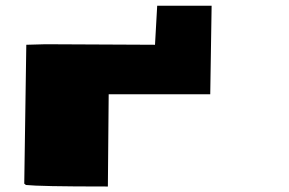

<svg xmlns="http://www.w3.org/2000/svg" viewBox="-20 -661 1028 684"><path d="M73.7 -501.5 142.1 -503.4 532.2 -501.5 540 -640.6H733.9L729 -325.2H367.2L364.3 3.4H355.5Q236.3 3.4 165.8 2Q95.2 0.5 72.3 -2L66.4 -6.8Z"/></svg>

Font: Seymour One
Style: Regular
Weight: 400
Designer: Vernon Adams
Foundry: Vernon Adams
Version: Version 1.100; ttfautohint (v1.8.4.7-5d5b);gftools[0.9.33]